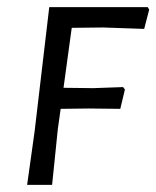

<svg xmlns="http://www.w3.org/2000/svg" viewBox="-20 -518 438 538"><path d="M181 -440 158 -272 241 -271 325 -274 330 -267 317 -213 228 -214 150 -213 142 -156 126 0H56L77 -150L118 -498H394L398 -491L384 -437L269 -441Z"/></svg>

Font: Alegreya Sans SC
Style: Italic
Weight: 400
Italic angle: -7°
Designer: Juan Pablo del Peral
Foundry: Huerta Tipografica
Version: Version 2.008; ttfautohint (v1.6)